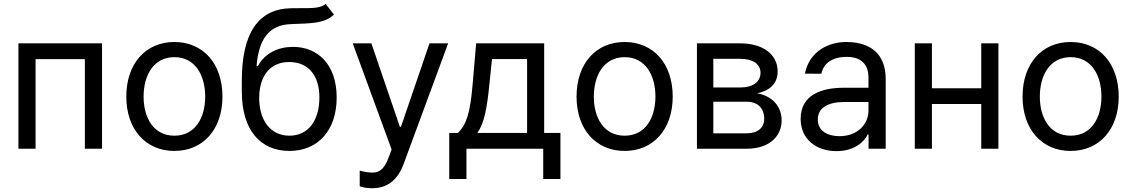

<svg xmlns="http://www.w3.org/2000/svg" viewBox="-20 -770 5862 994"><path d="M75.3 0H164.1V-463.8H419.4V0H508.2V-545.5H75.3Z M882.8 11.4C1032 11.4 1131.7 -100.9 1131.7 -269.9C1131.7 -440.3 1032 -552.6 882.8 -552.6C733.7 -552.6 633.9 -440.3 633.9 -269.9C633.9 -100.9 733.7 11.4 882.8 11.4ZM723.4 -269.9C723.4 -378.2 773.8 -474.1 882.8 -474.1C991.8 -474.1 1042.3 -378.2 1042.3 -269.9C1042.3 -161.9 991.8 -67.5 882.8 -67.5C773.8 -67.5 723.4 -161.9 723.4 -269.9Z M1708.8 -694.6 1666.2 -749.6C1630.7 -720.5 1572.4 -730.1 1485.1 -727.3C1316.1 -723.4 1231.9 -596.9 1231.9 -352.3V-295.5C1231.9 -93.8 1330.3 11.4 1478.3 11.4C1625.7 11.4 1723 -94.5 1723 -265.3C1723 -436.1 1625.4 -527.3 1496.8 -527.3C1420.8 -527.3 1351.6 -495.7 1315 -427.6H1308.2C1319.6 -567.8 1372.2 -641.3 1486.9 -645.2C1588.4 -649.5 1659.4 -647 1708.8 -694.6ZM1321.7 -264.9C1323.5 -382.1 1382.1 -448.9 1476.9 -448.9C1574.2 -448.9 1633.5 -382.1 1633.5 -264.9C1633.5 -144.5 1574.6 -67.5 1478.3 -67.5C1381.4 -67.5 1321.7 -145.2 1321.7 -264.9Z M1905.9 204.5C1984.7 204.5 2038.7 163 2070 77.8L2300.1 -545.5H2203.5L2055.8 -113.6H2050.1L1902.7 -545.5H1806.1L2007.5 3.9L1992.2 44.7C1970.5 103.7 1945 123.2 1909.1 123.6C1896 123.9 1866.8 120.7 1842.3 113.3V194.2C1852.3 198.9 1876.8 204.5 1905.9 204.5Z M2305.8 156.6H2394.9V0H2792.3V156.6H2881.4V-81.7H2797.2V-545.5H2445L2426.8 -332.7C2414.1 -183.9 2395.2 -126.4 2350.9 -81.7H2305.8ZM2450.6 -81.7C2488.6 -132.1 2502.1 -218.4 2513.5 -332.7L2527 -464.1H2708.8V-81.7Z M3213.8 11.4C3362.9 11.4 3462.7 -100.9 3462.7 -269.9C3462.7 -440.3 3362.9 -552.6 3213.8 -552.6C3064.6 -552.6 2964.8 -440.3 2964.8 -269.9C2964.8 -100.9 3064.6 11.4 3213.8 11.4ZM3054.3 -269.9C3054.3 -378.2 3104.8 -474.1 3213.8 -474.1C3322.8 -474.1 3373.2 -378.2 3373.2 -269.9C3373.2 -161.9 3322.8 -67.5 3213.8 -67.5C3104.8 -67.5 3054.3 -161.9 3054.3 -269.9Z M3588.1 0H3846.2C3959.2 0 4026.6 -61.8 4026.6 -146.7C4026.6 -230.8 3962.4 -278.1 3899.1 -286.6C3962 -299.7 4006 -334.5 4006 -400.2C4006 -487.9 3930.8 -545.5 3811.8 -545.5H3588.1ZM3672.9 -79.9V-243.3H3846.2C3902.3 -243.3 3936.4 -209.9 3936.4 -154.8C3936.4 -108.3 3902.3 -79.9 3846.2 -79.9ZM3672.9 -317.1V-465.6H3811.8C3877.5 -465.6 3917.3 -438.2 3917.3 -393.5C3917.3 -345.9 3877.5 -317.1 3812.1 -317.1Z M4310.7 12.4C4404.8 12.4 4454.5 -37.3 4472.3 -73.9H4476.6V0H4565.3V-360.1C4565.3 -529.8 4435.4 -552.6 4361.2 -552.6C4274.9 -552.6 4171.5 -509.2 4147 -388.8L4232.2 -388.1C4243.3 -441.1 4286.2 -475.5 4364 -475.5C4438.9 -475.5 4476.2 -436.1 4476.2 -368.3V-315.7H4348C4233.3 -315.7 4125 -279.5 4125 -154.5C4125 -47.9 4207 12.4 4310.7 12.4ZM4213.8 -151.3C4213.8 -213.4 4269.5 -241.5 4348 -241.8H4476.2V-197.1C4476.2 -130 4422.6 -65 4326 -65C4261 -65 4213.8 -94.5 4213.8 -151.3Z M4804.7 -545.5H4715.9V0H4804.7V-231.5H5060V0H5148.8V-545.5H5060V-312.9H4804.7Z M5522.7 11.4C5671.9 11.4 5771.7 -100.9 5771.7 -269.9C5771.7 -440.3 5671.9 -552.6 5522.7 -552.6C5373.6 -552.6 5273.8 -440.3 5273.8 -269.9C5273.8 -100.9 5373.6 11.4 5522.7 11.4ZM5363.3 -269.9C5363.3 -378.2 5413.7 -474.1 5522.7 -474.1C5631.7 -474.1 5682.2 -378.2 5682.2 -269.9C5682.2 -161.9 5631.7 -67.5 5522.7 -67.5C5413.7 -67.5 5363.3 -161.9 5363.3 -269.9Z"/></svg>

Font: Margiela Sans Text
Style: Regular
Weight: 400
Designer: Stefan Endress, Andreas Faust
Version: Version 1.100;FEAKit 1.0